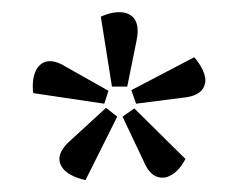

<svg xmlns="http://www.w3.org/2000/svg" viewBox="-20 -725 399 319"><path d="M191.4 -581.1 207 -658.2Q214.8 -697.3 186.5 -704.1Q168.9 -707 147.5 -697.3L166 -581.1ZM160.2 -574.2 90.8 -613.3Q56.6 -634.8 41 -610.4Q32.2 -594.7 35.2 -570.3L153.3 -552.7ZM156.2 -545.9 97.7 -492.2Q65.4 -463.9 87.9 -441.4Q99.6 -430.7 122.1 -425.8L174.8 -531.2ZM183.6 -531.2 217.8 -459Q231.4 -424.8 256.8 -430.7Q275.4 -436.5 288.1 -460.9L203.1 -544.9ZM206.1 -552.7 282.2 -562.5Q320.3 -565.4 321.3 -591.8Q320.3 -609.4 302.7 -629.9L198.2 -575.2Z"/></svg>

Font: Yaldevi Colombo
Style: Regular
Weight: 400
Designer: Sol Matas, Denzil Rajitha, Kosala Senevirathne and Pathum Egodawatta
Foundry: Mooniak
Version: Version 1.020 ; ttfautohint (v1.6)